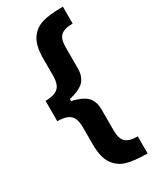

<svg xmlns="http://www.w3.org/2000/svg" viewBox="-235 -799 861 1061"><g transform="rotate(-30 195.0 -268.5)"><path d="M132.9 -435.4V-545Q132.9 -625.9 161.9 -667.8Q190.8 -709.7 239.4 -723.5Q288 -737.3 370.3 -737.3V-629.3Q330.7 -629.3 309.2 -618.7Q287.7 -608.2 279.6 -587.4Q271.4 -566.7 271.4 -530.2V-397Q271.4 -357.9 251.8 -329.5Q232.1 -301.2 178.4 -283.8Q124.8 -266.5 27.2 -266.5V-334.7Q67.4 -334.7 90.4 -345.2Q113.4 -355.7 123.2 -377.6Q132.9 -399.5 132.9 -435.4ZM132.9 5.9V-103.3Q132.9 -140.1 123.2 -161.8Q113.4 -183.4 90.4 -193.9Q67.4 -204.3 27.2 -204.3V-272.2Q124.2 -272.2 178.1 -255Q232.1 -237.9 251.8 -209.5Q271.4 -181.2 271.4 -141.7V-8.3Q271.4 27.2 279.6 48.1Q287.7 69.1 309.2 79.7Q330.7 90.2 370.3 90.2V199.2Q287.6 199.2 239.2 185.2Q190.8 171.2 161.9 129Q132.9 86.8 132.9 5.9ZM27.2 -334.7H148.9V-204.3H27.2Z"/></g></svg>

Font: Pretendard Std Variable
Style: Regular
Weight: 400
Designer: Base glyphs from Inter by Rasmus Andersson; Hangeul glyphs from Noto Sans CJK(Source Han Sans) by Jang Soo-young and Kan
Foundry: Kil Hyung-jin
Version: Version 1.309;Glyphs 3.2 (3225)